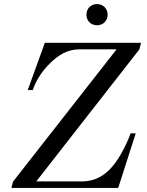

<svg xmlns="http://www.w3.org/2000/svg" viewBox="-20 -922 720 942"><path d="M404 -850C404 -820 426 -798 456 -798C486 -798 508 -820 508 -850C508 -880 486 -902 456 -902C426 -902 404 -880 404 -850ZM36 0H560L646 -268H621C621 -268 576 -140 506 -79C458 -37 411 -32 380 -32H158L664 -680L672 -712H200L116 -480H141C141 -481 159 -543 216 -602C269 -657 314 -680 372 -680H552L44 -31Z"/></svg>

Font: Old Standard
Style: Italic
Weight: 400
Italic angle: -15.2°
Designer: Alexey Kryukov <alexios@thessalonica.org.ru>
Version: Version 2.0